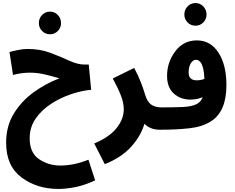

<svg xmlns="http://www.w3.org/2000/svg" viewBox="-20 -843 1538 1255"><path d="M602 336 558 201Q504 222 460 230.5Q416 239 374 239Q297 239 235.5 197.5Q174 156 174 61Q174 -12 213.5 -68.5Q253 -125 315 -165Q377 -205 446.5 -228Q516 -251 576 -256L560 -421H532Q488 -421 432.5 -446.5Q377 -472 309.5 -497.5Q242 -523 162 -523Q133 -523 102.5 -517Q72 -511 42 -503L65 -353Q120 -368 176 -368Q225 -368 275 -356Q325 -344 368 -331Q279 -297 199.5 -239.5Q120 -182 70 -100Q20 -18 20 90Q20 242 121 317Q222 392 361 392Q410 392 470 380.5Q530 369 602 336ZM307 -619Q337 -619 358 -640.5Q379 -662 379 -692Q379 -723 358 -745Q337 -767 307 -767Q276 -767 255 -745Q234 -723 234 -692Q234 -662 255 -640.5Q276 -619 307 -619Z M1025 5Q1106 5 1106 -70Q1106 -99 1088.5 -120Q1071 -141 1035 -141Q994 -141 968 -159.5Q942 -178 928 -226Q919 -258 900.5 -305.5Q882 -353 857 -399L717 -330Q749 -272 769 -222Q789 -172 789 -128Q789 -66 743 -7Q697 52 596 95L665 230Q773 187 837 116.5Q901 46 924 -34Q962 5 1025 5Z M1359 -50Q1460 -114 1460 -286Q1460 -419 1408 -499Q1356 -579 1267 -579Q1179 -579 1125.5 -507.5Q1072 -436 1072 -347Q1072 -272 1115.5 -232Q1159 -192 1225 -192Q1268 -192 1305 -208Q1293 -176 1264 -162Q1233 -146 1173 -143.5Q1113 -141 1035 -141L1025 5Q1132 5 1217.5 -4.5Q1303 -14 1359 -50ZM1213 -369Q1213 -406 1227 -429Q1241 -452 1261 -452Q1311 -452 1316 -327Q1291 -318 1266 -318Q1213 -318 1213 -369ZM1258 -675Q1288 -675 1309 -696.5Q1330 -718 1330 -748Q1330 -779 1309 -801Q1288 -823 1258 -823Q1227 -823 1206 -801Q1185 -779 1185 -748Q1185 -718 1206 -696.5Q1227 -675 1258 -675Z"/></svg>

Font: Noto Sans Arabic Condensed Extra
Style: Regular
Weight: 800
Width: 3
Designer: Nadine Chahine - Monotype Design Team
Foundry: Monotype Imaging Inc.
Version: Version 1.902